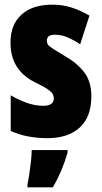

<svg xmlns="http://www.w3.org/2000/svg" viewBox="-20 -583 436 824"><path d="M372 -170Q372 -81 322 -35.5Q272 10 183 10Q143 10 103.5 3Q64 -4 26 -21V-174Q56 -156 92.5 -142.5Q129 -129 166 -129Q211 -129 211 -161Q211 -170 206.5 -179Q202 -188 184.5 -200Q167 -212 128 -231Q25 -283 25 -400Q25 -477 72 -520Q119 -563 205 -563Q248 -563 286 -551Q324 -539 364 -516L324 -393Q299 -410 271.5 -422Q244 -434 215 -434Q181 -434 181 -408Q181 -399 185.5 -392Q190 -385 207 -374Q224 -363 259 -342Q309 -314 340.5 -274Q372 -234 372 -170ZM270 72Q247 152 207 221H98V207Q102 190 106 163Q110 136 113 108.5Q116 81 116 61H270Z"/></svg>

Font: Noto Sans Kannada ExtraCondensed Black
Style: Regular
Weight: 900
Width: 2
Designer: Jelle Bosma - Monotype Design Team
Foundry: Monotype Imaging Inc.
Version: Version 2.005; ttfautohint (v1.8.4.7-5d5b)